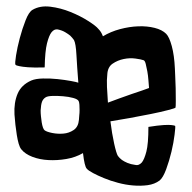

<svg xmlns="http://www.w3.org/2000/svg" viewBox="-20 -604 601 602"><path d="M530.3 -266.6Q529.3 -264.6 506.8 -258.8Q484.4 -252.9 453.1 -246.6Q421.9 -240.2 386.7 -233.9Q351.6 -227.5 326.2 -223.6Q331.1 -184.6 337.9 -153.8Q344.7 -123 349.6 -115.2Q354.5 -108.4 362.3 -102.5Q369.1 -97.7 379.4 -93.3Q389.6 -88.9 404.3 -86.9Q415 -84 424.8 -94.7Q432.6 -104.5 439 -128.9Q445.3 -153.3 445.3 -206.1Q475.6 -210.9 492.7 -211.9Q509.8 -212.9 517.6 -211.9Q527.3 -210.9 529.3 -209Q530.3 -205.1 527.3 -181.2Q524.4 -157.2 517.6 -128.4Q510.7 -99.6 501 -73.2Q491.2 -46.9 480.5 -38.1Q464.8 -26.4 442.9 -23.4Q420.9 -20.5 397.5 -22.5Q374 -24.4 350.1 -30.8Q326.2 -37.1 306.2 -45.4Q286.1 -53.7 271.5 -61.5Q256.8 -69.3 252 -75.2Q245.1 -82 240.2 -124Q216.8 -110.4 188 -105.5Q159.2 -100.6 131.8 -102.1Q104.5 -103.5 81.5 -112.3Q58.6 -121.1 46.9 -135.7Q42 -141.6 38.6 -153.3Q35.2 -165 32.7 -180.7Q30.3 -196.3 28.3 -212.9Q26.4 -229.5 25.4 -245.1Q23.4 -282.2 35.2 -310.1Q46.9 -337.9 78.1 -351.6Q91.8 -357.4 114.7 -357.9Q137.7 -358.4 160.6 -356Q183.6 -353.5 202.1 -350.1Q220.7 -346.7 225.6 -344.7Q221.7 -394.5 219.7 -431.2Q217.8 -467.8 211.9 -478.5Q207 -485.4 200.2 -492.2Q194.3 -497.1 184.6 -502.9Q174.8 -508.8 161.1 -511.7Q150.4 -513.7 141.6 -502.9Q133.8 -493.2 127.4 -468.3Q121.1 -443.4 120.1 -392.6Q85.9 -391.6 67.9 -393.1Q49.8 -394.5 41 -396.5Q30.3 -398.4 28.3 -401.4Q26.4 -405.3 30.3 -430.2Q34.2 -455.1 42 -484.4Q49.8 -513.7 60.1 -540Q70.3 -566.4 82 -573.2Q105.5 -586.9 137.7 -583Q169.9 -579.1 201.2 -566.4Q232.4 -553.7 256.8 -538.1Q281.2 -522.5 288.1 -513.7Q293 -508.8 296.4 -503.4Q299.8 -498 302.7 -490.2Q327.1 -504.9 356.4 -512.7Q385.7 -520.5 413.6 -521.5Q441.4 -522.5 464.8 -516.6Q488.3 -510.7 501 -498Q510.7 -488.3 518.6 -459.5Q526.4 -430.7 528.3 -389.6Q528.3 -385.7 529.3 -367.2Q530.3 -348.6 530.8 -327.6Q531.2 -306.6 531.2 -288.1Q531.2 -269.5 530.3 -266.6ZM447.3 -328.1Q446.3 -338.9 445.3 -353Q444.3 -367.2 441.9 -380.4Q439.5 -393.6 437 -403.3Q434.6 -413.1 430.7 -415Q422.9 -418 404.8 -420.4Q386.7 -422.9 367.7 -418.9Q348.6 -415 333 -404.3Q317.4 -393.6 316.4 -370.1Q314.5 -354.5 315.4 -331.1Q316.4 -307.6 318.4 -282.2Q334 -288.1 354 -295.4Q374 -302.7 392.6 -309.1Q411.1 -315.4 425.8 -320.3Q440.4 -325.2 447.3 -328.1ZM227.5 -228.5Q227.5 -233.4 228.5 -241.7Q229.5 -250 229.5 -258.8Q229.5 -267.6 229 -275.4Q228.5 -283.2 226.6 -287.1Q223.6 -293 209.5 -296.9Q195.3 -300.8 177.7 -302.2Q160.2 -303.7 144.5 -303.2Q128.9 -302.7 123 -298.8Q115.2 -293.9 111.8 -285.2Q108.4 -276.4 107.4 -257.8Q107.4 -249 108.4 -239.3Q109.4 -229.5 110.8 -220.2Q112.3 -210.9 114.7 -204.1Q117.2 -197.3 120.1 -195.3Q127 -190.4 144 -187Q161.1 -183.6 178.7 -185.1Q196.3 -186.5 210.9 -196.3Q225.6 -206.1 227.5 -228.5Z"/></svg>

Font: Jolly Lodger
Style: Regular
Weight: 400
Designer: Stuart Sandler
Foundry: Font Diner, Inc
Version: Version 1.000